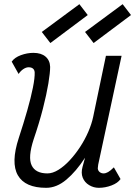

<svg xmlns="http://www.w3.org/2000/svg" viewBox="-20 -885 647 919"><path d="M69 -531 36 -590Q50 -610 80 -621Q110 -632 140 -632Q177 -632 198 -614Q219 -596 220 -565Q220 -537 211.5 -485.5Q203 -434 185.5 -365.5Q168 -297 141 -218Q113 -132 131.5 -93.5Q150 -55 207 -55Q232 -55 259.5 -72Q287 -89 313.5 -117.5Q340 -146 363 -181Q386 -216 402.5 -254Q419 -292 426 -326L487 -618H562L450 -97Q450 -93 449 -88Q448 -83 448 -79Q449 -68 457 -61.5Q465 -55 476 -55Q486 -55 497.5 -61.5Q509 -68 525 -84L557 -28Q544 -9 514 2.5Q484 14 453 14Q428 14 406.5 1Q385 -12 376 -34.5Q367 -57 375 -86L387 -130Q344 -64 297.5 -25Q251 14 201 14Q100 14 65.5 -46Q31 -106 70 -225Q93 -295 110.5 -356.5Q128 -418 137.5 -465.5Q147 -513 146 -539Q145 -551 137.5 -557Q130 -563 117 -563Q105 -563 92 -554.5Q79 -546 69 -531ZM428 -679 387 -732 567 -865 607 -813ZM221 -679 180 -732 360 -865 400 -813Z"/></svg>

Font: Victor Mono
Style: Italic
Weight: 400
Italic angle: -12°
Monospace: yes
Designer: Rune Bjørnerås
Version: Version 1.561;gftools[0.9.30]